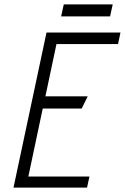

<svg xmlns="http://www.w3.org/2000/svg" viewBox="-20 -847 564 867"><path d="M489 -827H268L256 -773H477ZM41 0H373L384 -50H108L173 -357H349L376 -412H185L235 -648H513L524 -700H190Z"/></svg>

Font: Advent Pro
Style: Italic
Weight: 400
Italic angle: -12°
Designer: VivaRado, Andreas Kalpakidis
Foundry: VivaRado, Andreas Kalpakidis
Version: Version 3.000